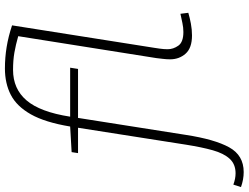

<svg xmlns="http://www.w3.org/2000/svg" viewBox="-224 -655 1010 780"><g transform="rotate(-90 281.0 -265.0)"><path d="M-28 220Q-58 220 -89 209L-79 178Q-55 187 -33 187Q4 187 26 163Q48 139 60.5 94.5Q73 50 83 -13L152 -453H49L53 -479L157 -485Q174 -587 206.5 -644.5Q239 -702 285.5 -726Q332 -750 393 -750Q437 -750 480 -743Q523 -736 568 -721L477 -145Q476 -139 473.5 -121.5Q471 -104 471 -89Q471 -66 485.5 -45.5Q500 -25 541 -25Q559 -25 577.5 -29Q596 -33 615 -37L619 -5Q599 1 575 5.5Q551 10 527 10Q476 10 453 -16Q430 -42 430 -79Q430 -94 432 -109.5Q434 -125 435 -135L524 -696Q489 -706 457.5 -711.5Q426 -717 387 -717Q310 -717 263 -662Q216 -607 197 -485H396L391 -453H192L123 -15Q105 102 72.5 161Q40 220 -28 220Z"/></g></svg>

Font: Georama Extended ExtraLight
Style: Italic
Weight: 200
Width: 7
Italic angle: -9°
Designer: Jean-Baptiste Levee
Foundry: Production Type
Version: Version 1.000